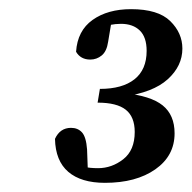

<svg xmlns="http://www.w3.org/2000/svg" viewBox="-20 -775 418 419"><path d="M209 -376Q157 -376 129 -400Q101 -424 100 -472Q111 -496 135 -496Q150 -496 159 -486Q168 -476 170 -449L172 -394L139 -420Q151 -414 163.5 -411Q176 -408 194 -408Q224 -408 249 -427.5Q274 -447 274 -487Q274 -520 254.5 -535.5Q235 -551 193 -551L198 -581Q247 -581 273.5 -602Q300 -623 300 -664Q300 -694 285 -708.5Q270 -723 244 -723Q220 -723 194 -713L225 -738L216 -684Q213 -663 202 -654Q191 -645 177 -645Q156 -645 146 -662Q149 -708 182 -731.5Q215 -755 266 -755Q325 -755 351.5 -729Q378 -703 378 -669Q378 -631 346 -602Q314 -573 248 -564L250 -572Q309 -566 335 -545Q361 -524 361 -484Q361 -435 319 -405.5Q277 -376 209 -376Z"/></svg>

Font: Lisu Bosa ExtraBold
Style: Italic
Weight: 800
Italic angle: -19°
Designer: David Morse, Annie Olsen, Victor Gaultney, Frank Grießhammer (Latin)
Foundry: SIL International
Version: Version 2.000